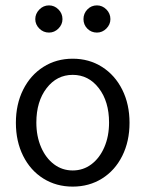

<svg xmlns="http://www.w3.org/2000/svg" viewBox="-20 -685 540 713"><path d="M39 -229Q39 -298 66 -352Q93 -406 141 -436.5Q189 -467 250 -467Q311 -467 359 -436.5Q407 -406 434 -352Q461 -298 461 -229Q461 -160 434 -106Q407 -52 359 -22Q311 8 250 8Q189 8 141 -22Q93 -52 66 -106Q39 -160 39 -229ZM385 -230Q385 -308 347 -357.5Q309 -407 250 -407Q191 -407 153 -357.5Q115 -308 115 -230Q115 -179 132.5 -138.5Q150 -98 180.5 -75Q211 -52 250 -52Q289 -52 319.5 -75Q350 -98 367.5 -138.5Q385 -179 385 -230ZM111 -614Q111 -634 126 -649.5Q141 -665 162 -665Q182 -665 197 -650Q212 -635 212 -614Q212 -594 197 -579Q182 -564 162 -564Q141 -564 126 -579Q111 -594 111 -614ZM290 -614Q290 -635 304.5 -650Q319 -665 340 -665Q360 -665 375 -650Q390 -635 390 -614Q390 -594 375 -579Q360 -564 340 -564Q319 -564 304.5 -578.5Q290 -593 290 -614Z"/></svg>

Font: Vazir Code FD
Style: Code-FD
Weight: 400
Foundry: DejaVu fonts team - Redesigned by Saber Rastikerdar
Version: Version 1.1.2